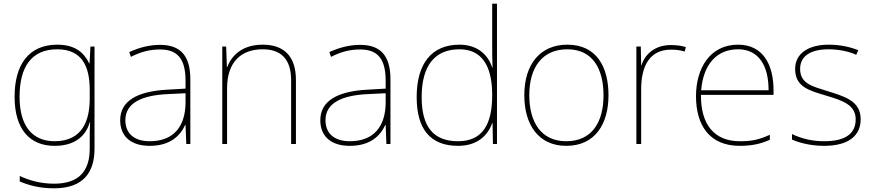

<svg xmlns="http://www.w3.org/2000/svg" viewBox="-20 -780 4729 1040"><path d="M290 -538C136 -538 59 -430 59 -256C59 -81 140 10 276 10C375 10 442 -34 466 -117H468C466 -78 466 -56 466 -17V25C466 140 414 215 273 215C198 215 135 196 87 173V203C135 223 192 240 273 240C433 240 492 152 492 25V-528H470L465 -437H463C435 -495 387 -538 290 -538ZM290 -513C425 -513 466 -419 466 -294V-246C466 -136 432 -15 276 -15C154 -15 86 -99 86 -256C86 -417 150 -513 290 -513Z M847 -537C788 -537 733 -522 680 -498L689 -472C746 -501 794 -512 847 -512C940 -512 985 -463 985 -343V-300L882 -294C725 -285 631 -234 631 -129C631 -45 685 10 791 10C899 10 955 -42 983 -103H985L989 0H1011V-350C1011 -480 956 -537 847 -537ZM884 -270 985 -275V-220C983 -99 924 -15 791 -15C706 -15 659 -58 659 -129C659 -222 748 -263 884 -270Z M1403 -538C1291 -538 1234 -478 1211 -417H1209L1205 -528H1184V0H1210V-302C1210 -446 1288 -513 1403 -513C1500 -513 1557 -462 1557 -345V0H1583V-346C1583 -477 1517 -538 1403 -538Z M1931 -537C1872 -537 1817 -522 1764 -498L1773 -472C1830 -501 1878 -512 1931 -512C2024 -512 2069 -463 2069 -343V-300L1966 -294C1809 -285 1715 -234 1715 -129C1715 -45 1769 10 1875 10C1983 10 2039 -42 2067 -103H2069L2073 0H2095V-350C2095 -480 2040 -537 1931 -537ZM1968 -270 2069 -275V-220C2067 -99 2008 -15 1875 -15C1790 -15 1743 -58 1743 -129C1743 -222 1832 -263 1968 -270Z M2461 10C2566 10 2622 -46 2646 -113H2648L2650 0H2672V-760H2646V-543C2646 -501 2646 -459 2648 -414H2646C2624 -484 2565 -538 2469 -538C2319 -538 2237 -437 2237 -254C2237 -83 2309 10 2461 10ZM2461 -15C2327 -15 2264 -94 2264 -254C2264 -427 2337 -513 2469 -513C2588 -513 2646 -426 2646 -266V-263C2646 -107 2594 -15 2461 -15Z M3276 -264C3276 -417 3212 -538 3053 -538C2906 -538 2820 -432 2820 -264C2820 -107 2895 10 3047 10C3204 10 3276 -109 3276 -264ZM2847 -264C2847 -420 2921 -513 3053 -513C3194 -513 3249 -402 3249 -264C3249 -119 3187 -15 3047 -15C2912 -15 2847 -117 2847 -264Z M3614 -536C3529 -536 3474 -488 3455 -427H3453L3451 -528H3427V0H3453V-297C3453 -428 3503 -511 3614 -511C3644 -511 3664 -508 3689 -501L3695 -525C3671 -532 3646 -536 3614 -536Z M3978 -538C3824 -538 3750 -408 3750 -259C3750 -104 3821 10 3987 10C4051 10 4099 0 4150 -23V-50C4088 -22 4051 -15 3987 -15C3850 -15 3775 -105 3777 -266H4170V-291C4170 -430 4113 -538 3978 -538ZM3978 -513C4090 -513 4144 -423 4143 -291H3778C3790 -436 3866 -513 3978 -513Z M4642 -134C4642 -235 4552 -258 4464 -286C4383 -312 4314 -325 4314 -407C4314 -478 4373 -513 4469 -513C4522 -513 4581 -501 4618 -483L4629 -508C4587 -525 4532 -538 4469 -538C4357 -538 4287 -489 4287 -407C4287 -309 4362 -290 4455 -262C4543 -236 4615 -212 4615 -134C4615 -60 4565 -15 4444 -15C4382 -15 4323 -28 4270 -54V-24C4308 -7 4371 10 4444 10C4576 10 4642 -45 4642 -134Z"/></svg>

Font: Noto Sans Arabic Thin
Style: Regular
Weight: 100
Designer: Monotype Design Team, Nadine Chahine, Nizar Qandah and Khaled Hosny
Foundry: Monotype Imaging Inc.
Version: Version 2.012